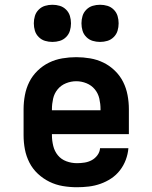

<svg xmlns="http://www.w3.org/2000/svg" viewBox="-20 -778 640 806"><path d="M303 8Q273 8 243.5 3Q214 -2 187.5 -15Q161 -28 139 -48.5Q117 -69 103.5 -95.5Q90 -122 84.5 -151Q79 -180 79 -210V-320Q79 -349 84.5 -378.5Q90 -408 103 -434Q116 -460 137.5 -481Q159 -502 185.5 -515Q212 -528 241.5 -533Q271 -538 300 -538Q329 -538 358.5 -533Q388 -528 414.5 -515Q441 -502 462.5 -481Q484 -460 497 -434Q510 -408 515.5 -378.5Q521 -349 521 -320V-215H198V-210Q198 -188 203.5 -165.5Q209 -143 223 -126Q237 -109 258.5 -101Q280 -93 303 -93Q319 -93 335 -95.5Q351 -98 365 -105.5Q379 -113 389 -126.5Q399 -140 400 -156H519Q517 -131 508 -107Q499 -83 483.5 -63Q468 -43 447 -29Q426 -15 402 -6.5Q378 2 353 5Q328 8 303 8ZM198 -315H402V-320Q402 -342 397 -364Q392 -386 378 -403Q364 -420 343 -428.5Q322 -437 300 -437Q278 -437 257 -428.5Q236 -420 222 -403Q208 -386 203 -364Q198 -342 198 -320ZM400 -602Q384 -602 369 -606.5Q354 -611 342.5 -622.5Q331 -634 326.5 -649Q322 -664 322 -680Q322 -696 326.5 -711Q331 -726 342.5 -737.5Q354 -749 369 -753.5Q384 -758 400 -758Q416 -758 431 -753.5Q446 -749 457.5 -737.5Q469 -726 473.5 -711Q478 -696 478 -680Q478 -664 473.5 -649Q469 -634 457.5 -622.5Q446 -611 431 -606.5Q416 -602 400 -602ZM200 -602Q184 -602 169 -606.5Q154 -611 142.5 -622.5Q131 -634 126.5 -649Q122 -664 122 -680Q122 -696 126.5 -711Q131 -726 142.5 -737.5Q154 -749 169 -753.5Q184 -758 200 -758Q216 -758 231 -753.5Q246 -749 257.5 -737.5Q269 -726 273.5 -711Q278 -696 278 -680Q278 -664 273.5 -649Q269 -634 257.5 -622.5Q246 -611 231 -606.5Q216 -602 200 -602Z"/></svg>

Font: Iosevka Slab Extended
Style: Bold
Weight: 700
Width: 7
Monospace: yes
Designer: Belleve Invis
Foundry: Belleve Invis
Version: Version 11.1.0; ttfautohint (v1.8.3)